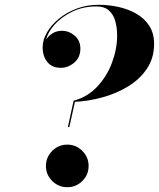

<svg xmlns="http://www.w3.org/2000/svg" viewBox="-20 -780 670 810"><path d="M296.1 -350.3 272.5 -243.9H266.4L290.5 -355.2Q349.1 -370.6 390.1 -414.4Q431.2 -458.3 452.6 -515.9Q474.1 -573.5 474.1 -629.9Q474.1 -662.1 466.6 -690.2Q459 -718.3 439.8 -735.6Q420.7 -752.9 386.2 -752.9Q330.3 -752.9 284.5 -730.6Q238.8 -708.3 209.8 -675.7Q180.9 -643.1 175 -612.5Q182.1 -626.2 199.7 -638.2Q217.3 -650.1 241.9 -650.1Q271 -650.1 295 -629.5Q319.1 -608.9 319.1 -575Q319.1 -537.4 293.1 -515.6Q267.1 -493.9 237.1 -493.9Q199.7 -493.9 179.8 -518.2Q159.9 -542.5 159.9 -580.8Q159.9 -611.6 178.1 -643.1Q196.3 -674.6 228.5 -701Q260.7 -727.5 303.7 -743.7Q346.7 -759.8 396 -759.8Q437.5 -759.8 479 -750.9Q520.5 -741.9 554.7 -722.4Q588.9 -702.9 609.5 -671.5Q630.1 -640.1 630.1 -595Q630.1 -535.4 600.2 -490.7Q570.3 -446 521.1 -415.9Q471.9 -385.7 413.1 -369.5Q354.2 -353.3 296.1 -350.3ZM173.8 -79.8Q173.8 -116.9 200.3 -143.4Q226.8 -169.9 263.9 -169.9Q301 -169.9 327.4 -143.4Q353.8 -116.9 353.8 -79.8Q353.8 -42.7 327.4 -16.5Q301 9.8 263.9 9.8Q226.8 9.8 200.3 -16.5Q173.8 -42.7 173.8 -79.8Z"/></svg>

Font: Bodoni* 36
Style: Bold Italic
Weight: 700
Italic angle: -13°
Version: Version 2.000; ttfautohint (v1.8.1)